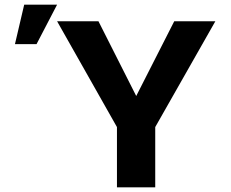

<svg xmlns="http://www.w3.org/2000/svg" viewBox="-20 -802 987 822"><path d="M563.2 -391 401.5 -711H224.4L480.7 -258V0H644.6V-258L902 -711H726ZM83.6 -782 44 -613H136.4L224.4 -782Z"/></svg>

Font: Asimov
Style: Wid
Weight: 500
Designer: Google
Version: Version 2.000980; 2014